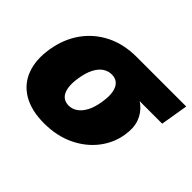

<svg xmlns="http://www.w3.org/2000/svg" viewBox="-121 -737 943 943"><g transform="rotate(45 350.5 -266.0)"><path d="M264.6 9.8Q176.8 9.8 118.9 -24.2Q61 -58.1 37.6 -120.4Q14.2 -182.6 27.8 -266.1Q41.5 -349.6 85.4 -411.6Q129.4 -473.6 198.5 -508.1Q267.6 -542.5 356 -542.5H700.7L676.8 -399.4H439L331.1 -395.5Q305.7 -395.5 284.7 -380.9Q263.7 -366.2 249.3 -337.6Q234.9 -309.1 228 -266.1Q221.2 -224.1 226.3 -195.3Q231.4 -166.5 247.3 -151.9Q263.2 -137.2 289.1 -137.2Q314 -137.2 334.7 -151.9Q355.5 -166.5 370.6 -195.3Q385.7 -224.1 392.1 -266.1Q399.4 -309.1 394 -337.6Q388.7 -366.2 372.8 -380.9Q356.9 -395.5 331.5 -395.5L339.8 -443.8Q401.4 -443.8 450.9 -430.4Q500.5 -417 533.4 -390.1Q566.4 -363.3 580.6 -323.7Q594.7 -284.2 585.4 -231Q574.7 -164.6 532.2 -109.9Q489.7 -55.2 421.4 -22.7Q353 9.8 264.6 9.8Z"/></g></svg>

Font: Inter 16pt Black
Style: Italic
Weight: 900
Italic angle: -9.3988°
Version: Version 4.001;git-66647c0bb